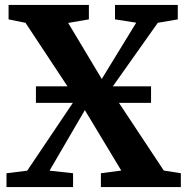

<svg xmlns="http://www.w3.org/2000/svg" viewBox="-20 -763 764 783"><path d="M91 -67 288.5 -360.5 84 -670 15 -684V-743H342.5V-684L258 -669.5L395 -441L535.5 -670.5L449 -684V-743H705V-684L623.5 -670L430 -396.5L648 -67.5L717.5 -56.5V0H391.5V-56.5L474.5 -67.5L326 -314L182 -67L278 -56.5V0H6.5V-56.5ZM596 -411V-343.5H126.5V-411Z"/></svg>

Font: Merriweather 28pt
Style: Bold
Weight: 700
Version: Version 2.100